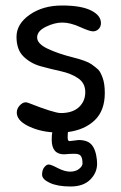

<svg xmlns="http://www.w3.org/2000/svg" viewBox="-20 -483 440 698"><path d="M233 30 266 26Q288 26 302 34Q323 46 330 83Q333 99 333 112Q333 145 308 170Q283 195 236.5 195Q190 195 161.5 182Q133 169 133 152Q133 135 141 125Q149 115 157 115Q165 115 190 128Q215 141 235 141Q255 141 267.5 131Q280 121 280 111Q280 82 265 78Q261 76 249 76Q237 76 213 78Q168 78 168 25Q168 7 170 -2Q119 -6 80 -26Q41 -46 41 -74Q41 -90 54.5 -102.5Q68 -115 83 -109Q177 -72 201 -72Q244 -72 267 -93.5Q290 -115 290 -148Q290 -181 264 -198.5Q238 -216 201.5 -224Q165 -232 128.5 -242Q92 -252 66 -277Q40 -302 40 -349Q40 -396 88 -429.5Q136 -463 205.5 -463Q275 -463 311 -445Q347 -427 347 -399Q347 -386 338.5 -377.5Q330 -369 318 -369Q306 -369 270.5 -385Q235 -401 206.5 -401Q178 -401 146.5 -385.5Q115 -370 115 -347Q115 -324 153 -306Q191 -288 243 -275Q295 -262 312.5 -249.5Q330 -237 337.5 -229.5Q345 -222 353 -200.5Q361 -179 361 -145Q361 -81 324.5 -46Q288 -11 227 -3Q226 5 226 17.5Q226 30 233 30Z"/></svg>

Font: Patrick Hand SC
Style: Regular
Weight: 400
Designer: Patrick Wagesreiter
Foundry: Patrick Wagesreiter
Version: Version 1.003;PS 001.003;hotconv 1.0.70;makeotf.lib2.5.58329